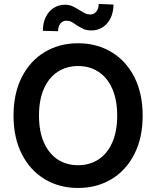

<svg xmlns="http://www.w3.org/2000/svg" viewBox="-20 -934 784 964"><path d="M372.1 9.8Q278.8 9.8 205.3 -33.9Q131.8 -77.6 89.8 -159.9Q47.9 -242.2 47.9 -353.5Q47.9 -465.3 89.8 -547.4Q131.8 -629.4 205.3 -673.1Q278.8 -716.8 372.1 -716.8Q465.3 -716.8 538.8 -673.1Q612.3 -629.4 654.3 -547.4Q696.3 -465.3 696.3 -353.5Q696.3 -241.7 654.3 -159.7Q612.3 -77.6 538.8 -33.9Q465.3 9.8 372.1 9.8ZM372.1 -602.5Q314 -602.5 269.5 -573.5Q225.1 -544.4 200.4 -488.5Q175.8 -432.6 175.8 -353.5Q175.8 -274.4 200.4 -218.5Q225.1 -162.6 269.5 -133.5Q314 -104.5 372.1 -104.5Q430.2 -104.5 474.6 -133.5Q519 -162.6 543.7 -218.5Q568.4 -274.4 568.4 -353.5Q568.4 -432.6 543.7 -488.5Q519 -544.4 474.6 -573.5Q430.2 -602.5 372.1 -602.5ZM305.7 -910.2Q326.7 -910.2 342 -903.6Q357.4 -897 379.9 -882.8Q398.9 -871.1 409.4 -866.2Q419.9 -861.3 432.6 -861.3Q452.1 -861.3 463.9 -876.2Q475.6 -891.1 475.6 -914.1L549.8 -911.1Q549.3 -871.1 534.7 -841.8Q520 -812.5 495.1 -796.9Q470.2 -781.2 439.5 -781.2Q415.5 -781.2 400.1 -788.1Q384.8 -794.9 363.3 -808.6Q349.1 -819.3 337.9 -824.7Q326.7 -830.1 312.5 -830.1Q294.4 -830.1 283 -815.4Q271.5 -800.8 271.5 -777.3L195.3 -779.3Q195.3 -819.3 210 -848.9Q224.6 -878.4 249.8 -894.3Q274.9 -910.2 305.7 -910.2Z"/></svg>

Font: Pretendard Std SemiBold
Style: Regular
Weight: 600
Designer: Base glyphs from Inter by Rasmus Andersson; Hangeul glyphs from Noto Sans CJK(Source Han Sans) by Jang Soo-young and Kan
Foundry: Kil Hyung-jin
Version: Version 1.309